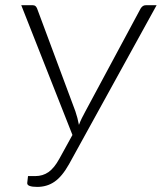

<svg xmlns="http://www.w3.org/2000/svg" viewBox="-20 -728 635 754"><path d="M118.5 -36.5Q148 -36.5 170.5 -52.2Q193 -68 213 -104.5L264.5 -198L63.5 -707.5H108.5Q115.5 -707.5 119.2 -704.2Q123 -701 125.5 -695L276 -291Q280.5 -278 284 -264.5Q287.5 -251 290 -237.5Q295 -251 301.5 -264.2Q308 -277.5 315.5 -291L532.5 -695Q536 -700.5 540.8 -704Q545.5 -707.5 552.5 -707.5H595L251.5 -84Q237.5 -59 223.2 -41.8Q209 -24.5 193.5 -14Q178 -3.5 161.2 1.2Q144.5 6 126 6Q107 6 96.5 2.2Q86 -1.5 87 -10L90 -36.5H118.5Z"/></svg>

Font: Lato Light
Style: Italic
Weight: 300
Italic angle: -7°
Designer: Lukasz Dziedzic
Foundry: tyPoland Lukasz Dziedzic
Version: Version 2.007; 2014-02-27